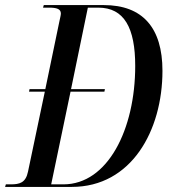

<svg xmlns="http://www.w3.org/2000/svg" viewBox="-50 -734 667 754"><path d="M-30 0H232C466 0 588 -221 588 -456C588 -625 510 -714 358 -714H122L119 -704H143C172 -704 189 -699 189 -681C189 -674 186 -664 183 -649L128 -384H66L64 -374H126L60 -60C51 -16 27 -10 -8 -10H-27ZM199 -10H151L227 -374H360L362 -384H229L295 -704H336C438 -704 481 -624 481 -475C481 -226 373 -10 199 -10Z"/></svg>

Font: Noto Serif Display ExtraCondensed Medium
Style: Italic
Weight: 500
Width: 2
Italic angle: -12°
Designer: Monotype Design Team
Foundry: Monotype Imaging Inc.
Version: Version 2.009